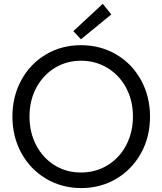

<svg xmlns="http://www.w3.org/2000/svg" viewBox="-20 -960 836 988"><path d="M43.9 -360.4Q43.9 -463.9 89.8 -547.9Q135.7 -631.8 216.3 -679.7Q296.9 -727.5 396.5 -727.5Q497.1 -727.5 578.4 -679.7Q659.7 -631.8 705.8 -547.6Q752 -463.4 752 -359.4Q752 -255.4 705.6 -171.6Q659.2 -87.9 578.4 -40Q497.6 7.8 398.4 7.8Q298.8 7.8 217.8 -40Q136.7 -87.9 90.3 -171.9Q43.9 -255.9 43.9 -360.4ZM664.1 -360.4Q664.1 -442.9 628.9 -508.3Q593.8 -573.7 532.7 -610.6Q471.7 -647.5 396.5 -647.5Q322.8 -647.5 262.2 -610.6Q201.7 -573.7 166.7 -508.3Q131.8 -442.9 131.8 -360.4Q131.8 -278.3 166.3 -212.6Q200.7 -147 261 -109.6Q321.3 -72.3 396.5 -72.3Q472.7 -72.3 533.9 -109.9Q595.2 -147.5 629.6 -213.4Q664.1 -279.3 664.1 -360.4ZM357.4 -799.8 508.8 -940.4 552.7 -885.7 396.5 -757.8Z"/></svg>

Font: Reddit Sans Fudge
Style: Regular
Weight: 400
Designer: Stephen Hutchings
Foundry: Reddit
Version: Version 1.011